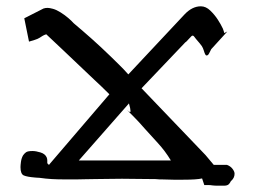

<svg xmlns="http://www.w3.org/2000/svg" viewBox="-20 -570 838 609"><path d="M57 -512 118 -543Q124 -545 131 -545Q137 -545 148 -542Q159 -539 172.5 -530.5Q186 -522 197 -512.5Q208 -503 213 -497Q245 -470 272 -446Q299 -422 331 -391Q347 -375 359 -363.5Q371 -352 387 -334L566 -525Q590 -550 617 -550Q633 -550 647 -536.5Q661 -523 671 -507.5Q681 -492 687 -479Q691 -468 691 -466Q691 -465 691 -465L701 -470L650 -414Q642 -397 639.5 -395.5Q637 -394 635 -394Q633 -394 631 -397.5Q629 -401 626.5 -409.5Q624 -418 620 -424Q618 -427 613.5 -432.5Q609 -438 602 -446Q597 -453 595 -455Q593 -457 591 -457Q589 -457 587 -455L569 -436V-437L429 -290L632 -78L658 -47H700Q711 -43 717.5 -34.5Q724 -26 724 -19Q724 -6 714 3L712 5Q710 10 705.5 14.5Q701 19 690 19Q680 19 670.5 19Q661 19 653 18Q648 17 641 17Q634 17 628 17L621 -4Q604 0 561 0Q547 0 530 0Q513 0 492 -1Q490 -1 486 -1L472 -2Q469 -2 466 -2Q440 -2 415 -2.5Q390 -3 367 -3Q343 -3 321.5 -2.5Q300 -2 281 -2Q264 -2 250 -1.5Q236 -1 225 -1H183Q163 -1 144.5 -2Q126 -3 105 -6Q100 -6 96 -6.5Q92 -7 90 -7Q66 -9 55.5 -13.5Q45 -18 45 -40Q45 -46 46.5 -57Q48 -68 53 -77Q57 -83 62.5 -87Q68 -91 83 -91Q94 -91 108.5 -86.5Q123 -82 128 -71Q130 -66 130 -61Q130 -56 130 -53Q132 -48 137 -47L136 -48L327 -271Q302 -296 277 -319L178 -413Q153 -437 127 -461Q127 -461 126 -461Q125 -461 120.5 -459Q116 -457 110 -453Q104 -449 98.5 -446.5Q93 -444 72 -438ZM230 -61H522Q504 -91 480.5 -116.5Q457 -142 440 -161Q420 -184 405.5 -198.5Q391 -213 382 -222Q389 -215 392 -215Q394 -215 394 -216Q394 -217 394 -218Q394 -225 389 -242Z"/></svg>

Font: New Athena Unicode
Style: Bold
Weight: 700
Designer: J. Rusten 1997; rev. by R. Hancock 2001, 2002, rev. by D. Mastronarde 2002-2021
Foundry: Society for Classical Studies (formerly American Philological Association)
Version: Version 5.008